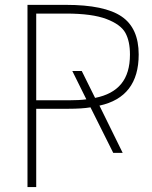

<svg xmlns="http://www.w3.org/2000/svg" viewBox="-20 -752 612 774"><path d="M246.1 -697.3H126V-347.7H255.9Q300.8 -347.7 328.1 -351.6L271.5 -465.8H309.6L363.3 -357.4Q433.6 -371.1 468.8 -414.1Q503.9 -457 503.9 -532.2Q503.9 -585.9 485.4 -619.6Q466.8 -653.3 409.2 -675.3Q351.6 -697.3 246.1 -697.3ZM474.6 -135.7H436.5L344.7 -319.3Q310.5 -313.5 255.9 -313.5H126V2H90.8V-732.4H246.1Q401.4 -732.4 470.2 -685.5Q539.1 -638.7 539.1 -532.2Q539.1 -360.4 380.9 -326.2Z"/></svg>

Font: Gen Shin Gothic ExtraLight
Style: Regular
Weight: 100
Designer: [Source Han Sans]
Ryoko NISHIZUKA  (kana & ideographs); Paul D. Hunt (Latin, Greek & Cyrillic); Wenlong ZHANG  (bopomofo
Version: Version 1.002.20150607